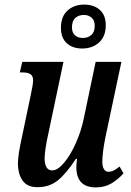

<svg xmlns="http://www.w3.org/2000/svg" viewBox="-20 -805 568 835"><path d="M312 -78Q312 -90 315 -114H310Q268 -50 231.5 -20.5Q195 9 143 9Q98 9 78 -20Q58 -49 58 -95Q58 -131 76 -212L113 -388Q124 -438 124 -456Q124 -474 113 -482Q102 -490 78 -490H66L77 -536H256L193 -237Q174 -153 174 -115Q174 -92 182 -78Q190 -64 207 -64Q231 -64 259 -97.5Q287 -131 310 -183Q333 -235 344 -288L396 -536H508L437 -201Q425 -137 425 -102Q425 -81 432 -69.5Q439 -58 451 -58Q463 -58 474.5 -63.5Q486 -69 500 -81L517 -51Q493 -24 464 -7Q435 10 397 10Q312 10 312 -78ZM245 -684Q245 -733 273.5 -759Q302 -785 347 -785Q388 -785 414 -762Q440 -739 440 -695Q440 -647 411 -620.5Q382 -594 337 -594Q296 -594 270.5 -617Q245 -640 245 -684ZM392 -693Q392 -716 378.5 -728Q365 -740 345 -740Q322 -740 307.5 -727Q293 -714 293 -686Q293 -663 306 -651.5Q319 -640 340 -640Q363 -640 377.5 -653Q392 -666 392 -693Z"/></svg>

Font: Noto Serif CondSemiBold
Style: Italic
Weight: 600
Width: 3
Italic angle: -12°
Designer: Monotype Design Team
Foundry: Monotype Imaging Inc.
Version: Version 1.001